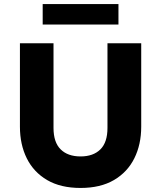

<svg xmlns="http://www.w3.org/2000/svg" viewBox="-20 -914 796 949"><path d="M378.2 15Q279.9 15 213.2 -23.9Q146.5 -62.9 112.5 -131.2Q78.5 -199.6 78.5 -288V-700H244.5V-281.8Q244.5 -210.4 279.9 -175.6Q315.2 -140.8 378.2 -140.8Q440.9 -140.8 476.1 -175.6Q511.2 -210.4 511.2 -281.8V-700H678V-288Q678 -200 644 -131.6Q610 -63.2 543.3 -24.1Q476.6 15 378.2 15ZM191 -792.8V-893.8H565.5V-792.8Z"/></svg>

Font: Geologica Thin
Style: Regular
Weight: 100
Version: Version 1.010;gftools[0.9.28]